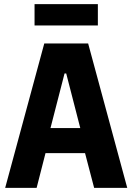

<svg xmlns="http://www.w3.org/2000/svg" viewBox="-20 -908 640 928"><path d="M595 0 406 -698H194L5 0H157L200 -168H391L435 0ZM368 -289H224L292 -553H300ZM147 -785H453V-888H147Z"/></svg>

Font: IBM Plex Mono
Style: Bold
Weight: 700
Monospace: yes
Designer: Mike Abbink, Paul van der Laan, Pieter van Rosmalen
Foundry: Bold Monday
Version: Version 2.004